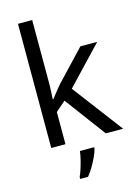

<svg xmlns="http://www.w3.org/2000/svg" viewBox="-142 -837 819 1135"><g transform="rotate(-15 267.0 -269.5)"><path d="M172 -363Q172 -347 170.5 -321Q169 -295 168 -276H172Q178 -284 190 -299Q202 -314 214.5 -329.5Q227 -345 236 -355L407 -536H510L293 -307L525 0H419L233 -250L172 -197V0H85V-760H172ZM331 70Q327 88 314.5 115.5Q302 143 285.5 171Q269 199 251 221H203V209Q211 192 219.5 165.5Q228 139 235 110.5Q242 82 244 61H331Z"/></g></svg>

Font: Go Noto Current
Style: Regular
Weight: 400
Designer: Monotype Design Team
Foundry: Monotype Imaging Inc.
Version: Version 2.007; ttfautohint (v1.8) -l 8 -r 50 -G 200 -x 14 -D